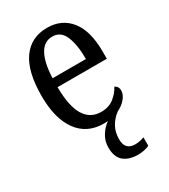

<svg xmlns="http://www.w3.org/2000/svg" viewBox="-190 -637 843 958"><g transform="rotate(-30 231.0 -158.0)"><path d="M319 230Q266 230 236 205Q206 180 206 125Q206 88 225 57.5Q244 27 270 9Q265 9 259.5 9.5Q254 10 248 10Q151 10 98.5 -62Q46 -134 46 -264Q46 -405 96.5 -475.5Q147 -546 239 -546Q324 -546 372.5 -484.5Q421 -423 421 -305V-263H137Q138 -152 170.5 -99.5Q203 -47 265 -47Q309 -47 338.5 -70Q368 -93 384 -124Q392 -120 398 -112Q404 -104 404 -90Q404 -67 385 -44.5Q366 -22 338 -9Q307 14 290 44.5Q273 75 273 116Q273 149 288.5 163.5Q304 178 330 178Q356 178 383 168V216Q371 223 352 226.5Q333 230 319 230ZM330 -314Q330 -395 309.5 -445Q289 -495 240 -495Q192 -495 166.5 -448Q141 -401 138 -314Z"/></g></svg>

Font: Noto Serif Myanmar Cond
Style: Regular
Weight: 400
Width: 3
Designer: Ben Mitchell and the Monotype Design Team
Foundry: Monotype Imaging Inc.
Version: Version 2.106; ttfautohint (v1.8.4.7-5d5b)